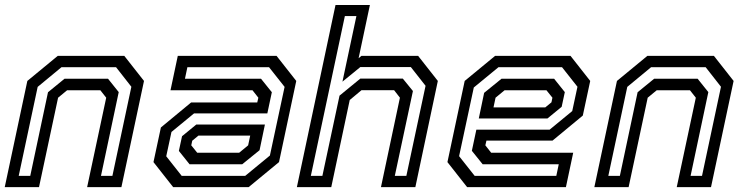

<svg xmlns="http://www.w3.org/2000/svg" viewBox="-22 -770 3058 790"><path d="M-2.5 0 90.5 -437 215.5 -540H489.5L570.5 -437L477.5 0H336.5L415 -368L391 -398.5H254L217 -368L138.5 0ZM55 -46.5H102.5L175.5 -390.5L243.5 -446H422.5L466.5 -391L393.5 -46.5H440.5L518.5 -413L455.5 -493.5H231L133 -412.5Z M690.5 0 609.5 -103 640 -245.5 764.5 -348.5H1036.5L1041 -368L1017 -398.5H679.5L709.5 -540H1116L1197 -437L1126 -103L1001 0ZM758 -94 714 -149 727 -209.5 785.5 -257.5H1068L1046 -152L974.5 -94ZM725.5 -46.5H987L1088.5 -130L1149 -412.5L1085 -493.5H749L739 -446H1052L1096.5 -390.5L1078 -303.5H776.5L683.5 -227L662 -127ZM789.5 -141.5H962L999 -172L1007.5 -212H794.5L769 -191L765 -172Z M1199.5 0 1358.5 -749.5H1500L1453.5 -530.5L1465 -540H1698.5L1779.5 -437L1687 0H1545.5L1623.5 -368L1599.5 -399H1465.5L1417 -358.5L1341 0ZM1257 -46.5H1304.5L1375 -376.5L1460.5 -446.5H1635.5L1677 -395.5L1602.5 -46.5H1650L1729 -417L1668.5 -494H1460.5L1387 -434L1444.5 -704H1397Z M2325.5 -540 2406.5 -437 2376 -294.5 2251.5 -191.5H1979.5L1975 -172L1999 -141.5H2336.5L2306.5 0H1900L1819 -103L1890 -437L2015 -540ZM2258 -446 2302 -391 2289 -330.5 2230.5 -282.5H1948L1970 -388L2041.5 -446ZM2290.5 -493.5H2029L1927.5 -410L1867 -127.5L1931 -46.5H2267L2277 -94H1964L1919.5 -149.5L1938 -236.5H2239.5L2332.5 -313L2354 -413ZM2226.5 -398.5H2054L2017 -368L2008.5 -328H2221.5L2247 -349L2251 -368Z M2423.5 0 2516.5 -437 2641.5 -540H2915.5L2996.5 -437L2903.5 0H2762.5L2841 -368L2817 -398.5H2680L2643 -368L2564.5 0ZM2481 -46.5H2528.5L2601.5 -390.5L2669.5 -446H2848.5L2892.5 -391L2819.5 -46.5H2866.5L2944.5 -413L2881.5 -493.5H2657L2559 -412.5Z"/></svg>

Font: Tourney Thin Medium
Style: Italic
Weight: 500
Italic angle: -12°
Version: Version 1.015